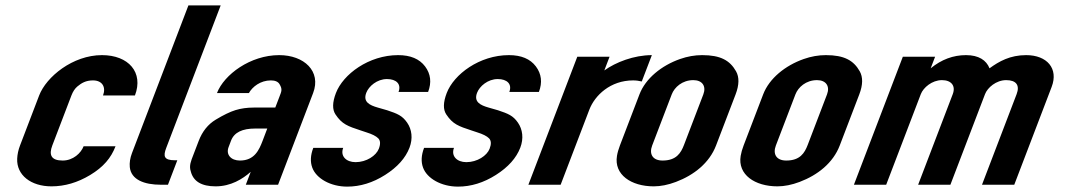

<svg xmlns="http://www.w3.org/2000/svg" viewBox="-20 -687 3982 714"><path d="M213.1 -90C169.9 -90 161.2 -111.1 174.5 -146L245.6 -332C251.2 -346.7 258.6 -357.8 267.8 -365.5C282.8 -378 299 -388 325.7 -388C361.1 -388 374.7 -362.5 363.1 -332H481.8C514.7 -418 457.8 -482 359.2 -482C250.4 -482 152.1 -401.2 125.6 -332L54.5 -146C48.1 -129.3 44.6 -113 43.9 -97C41.2 -35.9 95 6 171.4 6C220.6 6 268.4 -8 315 -36C364.7 -65.9 393.1 -99.8 409.6 -143H290.9C281.2 -117.8 252.1 -90 213.1 -90Z M800.7 -667H680.7L470.9 -118C463.8 -99.3 461.1 -81.8 462.7 -65.5C467.5 -18.8 516.1 0 578.3 0H604.6L639.4 -91H630.6C589.7 -91 586.2 -105.7 598.2 -137Z M912.4 -48 894.1 0H1014.1L1144.4 -341C1175.4 -422.2 1110.7 -482 1018.3 -482C910.9 -482 813.1 -409.5 786.9 -341H905.6C918.7 -364.3 948.5 -388 987.3 -388C1003.2 -388 1013.9 -383.3 1019.5 -374C1030.9 -355 1026.9 -347.5 1019.4 -328L1003.7 -287H923.7C898.7 -287 876.1 -283.8 855.7 -277.5C835.4 -271.2 810.9 -259.3 782.2 -242C753.5 -224.7 732.4 -198.3 718.9 -163L698.2 -109C691.1 -90.3 682.2 -70.7 689.4 -50C698.5 -12.7 729.3 6 781.8 6C838.5 6 882 -21.2 912.4 -48ZM928.9 -209H973.9L956.4 -163C943.5 -129.4 926.4 -90 872.2 -90C839 -90 819.3 -111.9 830.1 -140L839.2 -164C851 -194.9 881.3 -209 928.9 -209Z M1302.2 -84C1267.4 -84 1244.6 -106.5 1256.2 -137H1145C1134.5 -109.7 1133.3 -85.2 1141.3 -63.5C1156 -23.5 1208.9 7 1271.2 7C1319.5 7 1366.5 -7.5 1412.2 -36.5C1457.9 -65.5 1488.1 -99.3 1502.9 -138C1515.9 -172.1 1511.6 -205.7 1494 -231C1475.8 -257.3 1457.7 -264.3 1419.7 -277L1384.8 -287C1354.2 -295.8 1329.1 -308 1342.1 -342C1351.3 -366.1 1381.9 -393 1419.1 -393C1453.4 -393 1473.3 -374.7 1462 -345H1572C1585.5 -380.3 1581.7 -412 1560.8 -440C1539.8 -468 1506.4 -482 1460.6 -482C1351.3 -482 1255.9 -410.8 1229.2 -341C1215.9 -306.3 1215.4 -279.8 1227.6 -261.5C1251.7 -225.1 1273.4 -217.7 1321.1 -202L1342.1 -195C1363.8 -188.3 1378.6 -180.8 1386.7 -172.5C1394.7 -164.2 1395.5 -151.3 1388.8 -134C1378.9 -108 1342.7 -84 1302.2 -84Z M1714.2 -84C1679.4 -84 1656.6 -106.5 1668.2 -137H1557C1546.5 -109.7 1545.3 -85.2 1553.3 -63.5C1568 -23.5 1620.9 7 1683.2 7C1731.5 7 1778.5 -7.5 1824.2 -36.5C1869.9 -65.5 1900.1 -99.3 1914.9 -138C1927.9 -172.1 1923.6 -205.7 1906 -231C1887.8 -257.3 1869.7 -264.3 1831.7 -277L1796.8 -287C1766.2 -295.8 1741.1 -308 1754.1 -342C1763.3 -366.1 1793.9 -393 1831.1 -393C1865.4 -393 1885.3 -374.7 1874 -345H1984C1997.5 -380.3 1993.7 -412 1972.8 -440C1951.8 -468 1918.4 -482 1872.6 -482C1763.3 -482 1667.9 -410.8 1641.2 -341C1627.9 -306.3 1627.4 -279.8 1639.6 -261.5C1663.7 -225.1 1685.4 -217.7 1733.1 -202L1754.1 -195C1775.8 -188.3 1790.6 -180.8 1798.7 -172.5C1806.7 -164.2 1807.5 -151.3 1800.8 -134C1790.9 -108 1754.7 -84 1714.2 -84Z M2366.6 -384 2404.1 -482C2337.3 -482 2269.5 -455.4 2227.3 -425L2246.8 -476H2126.8L1944.9 0H2064.9L2171.5 -279C2192 -332.7 2250.2 -388 2334.4 -388C2345.9 -388 2357.3 -386.3 2366.6 -384Z M2358 -336 2285.3 -146C2280 -132 2276.3 -119.2 2274.4 -107.5C2262.6 -37.6 2327.1 6 2411 6C2436.8 6 2464.4 0.5 2493.6 -10.5C2560.9 -35.9 2618 -81.1 2642.8 -146L2715.5 -336C2729 -371.3 2729.5 -400 2717.1 -422C2694.4 -462.2 2659.6 -482 2591.2 -482C2563.7 -482 2536.3 -477.2 2508.8 -467.5C2440.1 -443.3 2380.7 -395.5 2358 -336ZM2558.2 -389C2592.4 -389 2606.9 -365.9 2595.5 -336L2523.6 -148C2512 -117.7 2494.9 -90 2443.9 -90C2407 -90 2393.1 -114.1 2405.3 -146L2478 -336C2488.1 -362.6 2517.3 -389 2558.2 -389Z M2818 -336 2745.3 -146C2740 -132 2736.3 -119.2 2734.4 -107.5C2722.6 -37.6 2787.1 6 2871 6C2896.8 6 2924.4 0.5 2953.6 -10.5C3020.9 -35.9 3078 -81.1 3102.8 -146L3175.5 -336C3189 -371.3 3189.5 -400 3177.1 -422C3154.4 -462.2 3119.6 -482 3051.2 -482C3023.7 -482 2996.3 -477.2 2968.8 -467.5C2900.1 -443.3 2840.7 -395.5 2818 -336ZM3018.2 -389C3052.4 -389 3066.9 -365.9 3055.5 -336L2983.6 -148C2972 -117.7 2954.9 -90 2903.9 -90C2867 -90 2853.1 -114.1 2865.3 -146L2938 -336C2948.1 -362.6 2977.3 -389 3018.2 -389Z M3572.2 -482C3524.7 -482 3481 -465.7 3441 -433L3457.4 -476H3337.4L3155.5 0H3275.5L3404.3 -337C3413.5 -361 3445.8 -389 3482.9 -389C3518.1 -389 3534.7 -367.5 3523.1 -337L3394.3 0H3514.3L3643.1 -337C3652.2 -361 3684.5 -389 3721.7 -389C3759.6 -389 3773 -369.5 3760.6 -337L3631.8 0H3751.8L3890.9 -364C3916.8 -431.9 3874 -482 3796 -482C3736.3 -482 3695.5 -459 3659.8 -433C3647.8 -463 3620 -482 3572.2 -482Z"/></svg>

Font: Din Kursivschrift
Style: Breit
Weight: 400
Version: Version 1.089